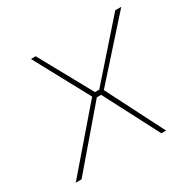

<svg xmlns="http://www.w3.org/2000/svg" viewBox="-122 -649 779 775"><g transform="rotate(-30 267.0 -261.5)"><path d="M20 0 251 -268 113 -523H135L270 -278H290L506 -523H534L305 -267L441 0H419L286 -256H266L47 0Z"/></g></svg>

Font: Tomorrow Thin
Style: Italic
Weight: 250
Italic angle: -10°
Designer: Tony de Marco, Monica Rizzolli
Foundry: Just in Type
Version: Version 2.002